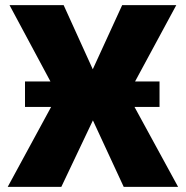

<svg xmlns="http://www.w3.org/2000/svg" viewBox="-20 -725 720 745"><path d="M10 0 225 -396V-317L17 -705H227L341 -454H339L454 -705H664L455 -318V-396L671 0H460L340 -259H341L218 0ZM77 -310V-409H599V-310Z"/></svg>

Font: Nunito Sans 7pt SemiCondensed Black
Style: Regular
Weight: 900
Width: 4
Designer: Vernon Adams
Foundry: Vernon Adams
Version: Version 3.101;gftools[0.9.27]